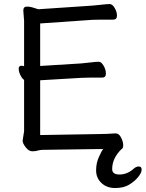

<svg xmlns="http://www.w3.org/2000/svg" viewBox="-20 -738 726 957"><path d="M495.1 4.9H473.1L194.8 8.8Q179.7 8.8 168.5 12.5Q157.2 16.1 140.6 16.1Q124 16.1 108.4 -3.4Q92.8 -22.9 92.8 -37.1L100.1 -84V-339.8Q90.3 -345.7 81.8 -363.3Q73.2 -380.9 73.2 -395.5Q73.2 -410.2 86.9 -410.2H89.8Q97.7 -408.2 100.1 -408.2V-633.8L96.2 -685.1Q96.2 -705.1 113.5 -705.1Q130.9 -705.1 150.9 -698.2L170.9 -691.9L439.9 -710Q461.9 -711.9 488 -714.8Q514.2 -717.8 527.1 -717.8Q540 -717.8 551.5 -698.5Q563 -679.2 563 -659.7Q563 -640.1 543.9 -640.1H481.9Q455.1 -640.1 440.9 -639.2L180.2 -621.1V-409.2L384.8 -421.9Q406.7 -423.8 432.9 -427Q459 -430.2 471.9 -430.2Q484.9 -430.2 496.3 -410.6Q507.8 -391.1 507.8 -371.1Q507.8 -351.1 488.8 -351.1H425.8Q399.9 -351.1 386.2 -350.1L180.2 -337.9V-64.9L472.2 -69.8Q510.3 -69.8 555.2 -73.2H556.2Q573.2 -73.2 583.7 -52Q594.2 -30.8 594.2 -14.2Q594.2 2 585 5.9Q539.1 50.8 539.1 105Q539.1 131.8 575.9 131.8Q612.8 131.8 644 105Q657.2 91.8 671.6 91.8Q686 91.8 686 107.4Q686 123 668.5 144.5Q650.9 166 623.5 182.6Q596.2 199.2 554.2 199.2Q512.2 199.2 485.6 174.1Q459 148.9 459 111.1Q459 73.2 474.1 42Q487.3 11.7 495.1 4.9Z"/></svg>

Font: LXGW WenKai Screen R
Style: Regular
Weight: 400
Designer: Fontworks Inc.
Version: Version 1.235;May 31, 2022